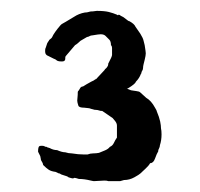

<svg xmlns="http://www.w3.org/2000/svg" viewBox="-20 -632 367 353"><path d="M124 -438Q122 -444 122 -447Q122 -449 122.5 -453Q123 -457 123 -463Q123 -464 125 -466L128 -471Q130 -473 132 -473Q133 -473 135 -474.5Q137 -476 148 -482Q153 -484 155 -486H156V-487H157Q158 -487 158 -488L172 -503Q173 -505 174.5 -506Q176 -507 177 -509Q179 -511 179 -515Q186 -528 186 -531V-540V-541V-542V-543V-544Q186 -547 184 -549Q184 -556 181 -559L174 -566Q171 -569 165 -569Q164 -569 159.5 -568.5Q155 -568 150 -567Q147 -567 144.5 -565.5Q142 -564 140 -564L128 -557Q126 -555 123 -552.5Q120 -550 118 -549L101 -529Q100 -528 100 -526V-524Q100 -519 94 -519Q88 -519 86 -520Q84 -521 83 -522Q82 -523 79 -524L69 -529Q63 -531 63 -537V-539Q63 -543 64 -544Q66 -550 67 -553Q68 -554 68 -554.5Q68 -555 69 -556Q70 -557 70 -557.5Q70 -558 71 -559Q72 -560 73.5 -561Q75 -562 76 -564L78 -568Q81 -573 86.5 -580Q92 -587 94 -588Q96 -589 97.5 -590Q99 -591 101 -592L116 -601Q125 -607 136 -609Q140 -609 143 -610Q146 -611 148 -611H150Q152 -611 154 -611.5Q156 -612 158 -612Q172 -612 180 -610Q188 -608 195 -605Q196 -604 197 -604Q198 -605 198 -605Q200 -605 202 -603Q207 -601 211.5 -597Q216 -593 218 -593Q227 -588 229 -583L238 -570Q243 -562 244 -557Q245 -552 246 -549Q247 -543 247.5 -539Q248 -535 248 -534Q248 -530 246 -522Q244 -514 244 -514Q243 -510 243 -507Q243 -504 241 -501Q240 -500 240 -498Q240 -497 239 -496Q236 -488 230 -482Q229 -478 216 -470Q215 -470 215 -469.5Q215 -469 214 -469H213L221 -466Q226 -465 231 -464.5Q236 -464 238 -462L249 -452Q258 -447 265 -434Q266 -432 267 -430.5Q268 -429 268 -428Q273 -416 274.5 -408.5Q276 -401 276 -396Q277 -392 277 -385Q277 -374 274 -365Q274 -363 273 -360.5Q272 -358 271 -356V-354Q268 -349 265 -340.5Q262 -332 256 -332Q255 -330 252.5 -327Q250 -324 238 -313Q236 -311 227 -306Q218 -301 208 -301Q202 -299 201 -299H197H196H195H194H179Q177 -300 172 -300Q167 -300 153 -299Q151 -299 149.5 -299.5Q148 -300 147 -300Q135 -303 125 -303Q119 -305 117 -305Q116 -305 115.5 -304.5Q115 -304 114 -304Q112 -304 106 -306Q104 -308 98 -309.5Q92 -311 90 -313Q88 -313 87.5 -313.5Q87 -314 82 -316Q74 -317 69.5 -320Q65 -323 60 -328Q59 -329 59 -330Q59 -331 58 -333Q57 -335 56 -336.5Q55 -338 55 -340Q55 -341 54.5 -342.5Q54 -344 54 -345L50 -353Q50 -361 52 -363Q53 -364 57 -364Q60 -364 62 -363Q63 -362 65 -362H66L67 -361Q69 -361 70 -360H71Q78 -356 85 -356Q94 -352 100 -352Q106 -350 112 -350Q118 -349 123.5 -348.5Q129 -348 134 -348H141Q146 -350 151.5 -350Q157 -350 162 -351Q167 -353 173 -355.5Q179 -358 182 -362Q187 -364 189.5 -369.5Q192 -375 195 -379V-401Q195 -405 192 -409Q189 -413 187 -415L168 -428Q164 -428 162 -429Q159 -430 156 -430Q153 -430 151 -431Q150 -431 144 -433Q142 -433 139.5 -433.5Q137 -434 135 -434Q125 -434 124 -438Z"/></svg>

Font: Kirang Haerang sl
Style: Regular
Weight: 400
Version: Version 1.00